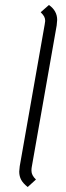

<svg xmlns="http://www.w3.org/2000/svg" viewBox="-20 -738 265 769"><path d="M57 -51Q57 -56 59 -72L159 -640Q161 -650 161 -654Q161 -664 157 -671.5Q153 -679 143 -689L176 -718Q209 -695 209 -658Q209 -652 207 -636L107 -68Q106 -63 106 -54Q106 -36 124 -19L91 11Q73 -3 65 -17.5Q57 -32 57 -51Z"/></svg>

Font: KoHo Light
Style: Italic
Weight: 300
Italic angle: -10°
Version: Version 1.000; ttfautohint (v1.6)